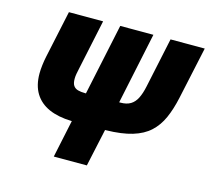

<svg xmlns="http://www.w3.org/2000/svg" viewBox="-103 -835 1043 956"><g transform="rotate(15 419.0 -357.0)"><path d="M251.5 0 292.5 -193.8H289.6Q221.2 -195.8 173.6 -217Q126 -238.3 100.8 -279.3Q75.7 -320.3 75.7 -381.3Q75.7 -400.4 78.6 -424.6Q81.5 -448.7 85.9 -469.2L138.2 -713.9H314.5L259.8 -455.6Q256.3 -440.4 253.9 -426.8Q251.5 -413.1 251.5 -400.9Q251.5 -377.9 259.5 -366Q267.6 -354 283 -349.6Q298.3 -345.2 320.8 -345.2H324.7L402.8 -713.9H573.7L496.1 -345.2H502.9Q534.2 -345.2 554.4 -357.4Q574.7 -369.6 587.2 -394.5Q599.6 -419.4 607.4 -456.5L662.1 -713.9H838.4L780.3 -444.3Q767.1 -383.3 746.6 -337.2Q726.1 -291 691.9 -259.5Q657.7 -228 603.5 -211.7Q549.3 -195.3 468.3 -193.8H463.9L421.9 0Z"/></g></svg>

Font: Open Sans SemiCondensed ExtraBold
Style: Italic
Weight: 800
Width: 4
Italic angle: -12°
Designer: Monotype Design Team
Foundry: Monotype Imaging Inc.
Version: Version 3.003